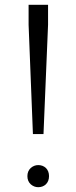

<svg xmlns="http://www.w3.org/2000/svg" viewBox="-20 -770 316 799"><path d="M108 -71Q122 -83 139 -83Q158 -83 171 -71Q184 -58 184 -37Q184 -16 171 -3Q158 9 139 9Q122 9 108 -3Q94 -16 94 -37Q94 -58 108 -71ZM180 -750V-667L161 -212H117L99 -667V-750Z"/></svg>

Font: Arsenal
Style: Regular
Weight: 400
Designer: Andrij Shevchenko
Foundry: Stairsfor.com
Version: Version 1.000